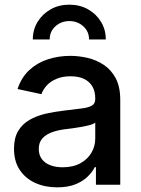

<svg xmlns="http://www.w3.org/2000/svg" viewBox="-20 -786 602 817"><path d="M223.1 11.2Q171.4 11.2 129.9 -7.6Q88.4 -26.4 64 -63Q39.6 -99.6 39.6 -153.3Q39.6 -199.2 57.4 -228.8Q75.2 -258.3 105.2 -275.6Q135.3 -293 172.6 -301.8Q210 -310.5 249 -314.9Q297.4 -320.8 327.1 -324.5Q356.9 -328.1 371.1 -336.7Q385.3 -345.2 385.3 -364.3V-367.2Q385.3 -397 373.3 -417.7Q361.3 -438.5 338.1 -450Q314.9 -461.4 280.3 -461.4Q245.6 -461.4 220 -450.4Q194.3 -439.5 178.7 -422.1Q163.1 -404.8 156.2 -385.3L54.7 -407.2Q70.8 -456.1 104.2 -487.3Q137.7 -518.6 183.1 -533.4Q228.5 -548.3 279.3 -548.3Q314.9 -548.3 352.1 -539.8Q389.2 -531.2 420.9 -510.5Q452.6 -489.7 472.2 -453.4Q491.7 -417 491.7 -360.8V0H388.2V-74.7H383.3Q372.6 -53.2 351.8 -33.4Q331.1 -13.7 299.6 -1.2Q268.1 11.2 223.1 11.2ZM246.6 -74.2Q291 -74.2 322 -91.3Q353 -108.4 369.1 -136.2Q385.3 -164.1 385.3 -195.8V-264.6Q379.9 -258.8 364 -254.4Q348.1 -250 328.1 -246.3Q308.1 -242.7 288.3 -240Q268.6 -237.3 254.9 -235.8Q224.6 -231.9 199.7 -222.7Q174.8 -213.4 159.9 -196.5Q145 -179.7 145 -151.9Q145 -126.5 158 -109.1Q170.9 -91.8 193.8 -83Q216.8 -74.2 246.6 -74.2ZM274.9 -766.1Q319.8 -766.1 354.7 -746.3Q389.6 -726.6 409.9 -693.1Q430.2 -659.7 430.2 -618.2H358.9Q358.9 -652.3 334.2 -674.3Q309.6 -696.3 274.9 -696.3Q240.7 -696.3 216.1 -674.3Q191.4 -652.3 191.4 -618.2H119.6Q119.6 -659.7 140.1 -693.1Q160.6 -726.6 195.6 -746.3Q230.5 -766.1 274.9 -766.1Z"/></svg>

Font: Inter 17pt Medium
Style: Regular
Weight: 500
Version: Version 4.001;git-66647c0bb